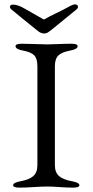

<svg xmlns="http://www.w3.org/2000/svg" viewBox="-20 -853 423 878"><path d="M191 -769Q204 -777 233.5 -791Q263 -805 287 -818Q313 -833 322 -833Q333 -833 336 -825.5Q339 -818 330 -810Q282 -770 222 -722Q220 -721 216.5 -717.5Q213 -714 211.5 -713.5Q210 -713 207 -710.5Q204 -708 203 -707.5Q202 -707 199.5 -705Q197 -703 196 -703Q195 -703 193 -702Q191 -701 189 -700.5Q187 -700 185 -700Q183 -700 181 -700Q174 -700 167 -703Q160 -706 157 -708.5Q154 -711 140 -722Q80 -770 32 -810Q23 -818 26 -825Q29 -832 40 -832Q61 -832 92 -814Q104 -807 171 -769Q179 -764 181 -764Q183 -764 191 -769ZM151 -550Q151 -585 136.5 -600Q122 -615 84 -622Q51 -628 51 -642Q51 -653 80 -653Q108 -653 141.5 -651.5Q175 -650 197 -650Q217 -650 247.5 -651.5Q278 -653 306 -653Q335 -653 335 -642Q335 -628 302 -622Q263 -615 247 -599.5Q231 -584 231 -550V-98Q231 -64 250.5 -47.5Q270 -31 310 -24Q343 -18 343 -6Q343 5 314 5Q286 5 252.5 2.5Q219 0 197 0Q172 0 134 2.5Q96 5 69 5Q40 5 40 -6Q40 -18 73 -24Q113 -31 132 -47.5Q151 -64 151 -98Z"/></svg>

Font: EB Garamond
Style: SC
Weight: 400
Version: Version 000.010